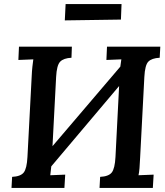

<svg xmlns="http://www.w3.org/2000/svg" viewBox="-20 -931 816 951"><path d="M37 0 40 -55Q82 -57 97.5 -76.5Q113 -96 116 -154L137 -553Q138 -578 140.5 -601Q143 -624 145 -637L71 -634L74 -700H336L334 -645Q295 -643 278 -625.5Q261 -608 258 -550L240 -207L576 -601Q579 -624 581 -637L507 -634L510 -700H774L771 -645Q732 -643 715 -626Q698 -609 695 -550L674 -149Q673 -122 671 -98.5Q669 -75 666 -63L741 -66L737 0H473L476 -55Q518 -57 533.5 -76.5Q549 -96 552 -154L570 -505L234 -107Q231 -78 229 -63L303 -66L299 0ZM301 -830 305 -911H582L579 -834Z"/></svg>

Font: Lora SemiBold
Style: Italic
Weight: 600
Italic angle: -3°
Designer: Olga Karpushina, Alexei Vanyashin (Cyrillic)
Foundry: Cyreal
Version: Version 3.011; ttfautohint (v1.8.4.7-5d5b)